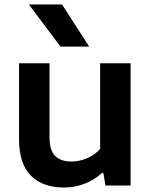

<svg xmlns="http://www.w3.org/2000/svg" viewBox="-20 -828 674 857"><path d="M65 -207.5V-545.5H201V-215Q201 -157 226.2 -132Q251.5 -107 298.5 -107Q333.5 -107 368.2 -121.5Q403 -136 427 -163.5V-545.5H563V0H450.5L441.5 -56H435.5Q401 -24.5 357.2 -7.8Q313.5 9 265 9Q172 9 118.5 -43.2Q65 -95.5 65 -207.5ZM250 -620 109 -808H257L378 -620Z"/></svg>

Font: Encode Sans Semi Expanded SmBd
Style: Regular
Weight: 600
Width: 6
Designer: Multiple Designers
Foundry: Impallari Type
Version: Version 2.000